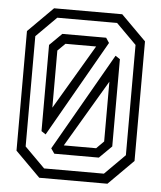

<svg xmlns="http://www.w3.org/2000/svg" viewBox="-51 -745 664 790"><g transform="rotate(5 281.0 -350.0)"><path d="M140.5 0 37.5 -103V-597L140.5 -700H422L525 -597V-103L422 0ZM229.5 -141.5H363L393.5 -172V-419ZM193.5 -104 179 -125 409.5 -527.5 428.5 -515V-154.5L377.5 -104ZM157 -40H404L487.5 -123.5V-579L404 -662.5H157L73.5 -579V-123.5ZM133 -192V-548L183.5 -598H364.5L378 -577.5L151 -180ZM169 -292 326.5 -558.5H200L169 -528Z"/></g></svg>

Font: Tourney
Style: Regular
Weight: 400
Designer: Tyler Finck
Foundry: Etcetera Type Co
Version: Version 1.015